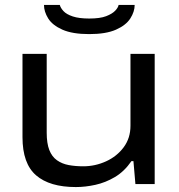

<svg xmlns="http://www.w3.org/2000/svg" viewBox="-20 -745 723 777"><path d="M287 12Q181 12 126 -35.5Q71 -83 71 -190V-527H169V-208Q169 -165 179.5 -138Q190 -111 210.5 -96.5Q231 -82 258 -77Q285 -72 317 -72Q365 -72 409 -92Q453 -112 480.5 -149Q508 -186 508 -236V-527H606V0H528L520 -93H512Q483 -51 445 -28.5Q407 -6 366 3Q325 12 287 12ZM341 -607Q273 -607 232.5 -625Q192 -643 175 -670.5Q158 -698 158 -725H222Q225 -713 237 -700Q249 -687 274.5 -678.5Q300 -670 341 -670Q385 -670 409.5 -679.5Q434 -689 446 -701.5Q458 -714 460 -725H525Q525 -698 507.5 -670.5Q490 -643 449.5 -625Q409 -607 341 -607Z"/></svg>

Font: Archivo Expanded
Style: Regular
Weight: 400
Width: 7
Designer: Hector Gatti
Foundry: Omnibus-Type
Version: Version 2.001